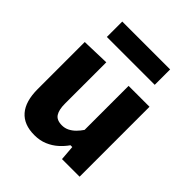

<svg xmlns="http://www.w3.org/2000/svg" viewBox="-199 -831 969 969"><g transform="rotate(45 285.5 -346.5)"><path d="M204.7 13.3Q129.7 13.3 91.2 -31.2Q52.7 -75.7 52.7 -163.4Q52.7 -196.8 52.7 -221.5Q52.7 -246.1 52.7 -272.2Q52.7 -321.7 52.7 -359.4Q52.7 -397.1 52.7 -430.2Q52.7 -463.3 52.7 -499L202 -503.5Q202 -450.2 202 -398.4Q202 -346.6 202 -290.9V-208.1Q202 -164.7 216.5 -142.3Q230.9 -119.9 268.5 -119.9Q289.1 -119.9 306.7 -128.7Q324.3 -137.6 339 -152.2Q353.7 -166.9 365.7 -184.8V-290.9Q365.7 -346.6 365.7 -396.2Q365.7 -445.8 365.7 -499H514.9Q514.9 -445.8 514.9 -393.8Q514.9 -341.9 514.9 -272.2V-216Q514.9 -154 514.9 -103.8Q514.9 -53.7 514.9 0H389.3L383 -79.7H370.2Q353.3 -55.3 329.6 -34.1Q305.8 -12.9 274.7 0.2Q243.6 13.3 204.7 13.3ZM113.5 -596V-705.9Q152 -705.9 194.8 -705.9Q237.7 -705.9 284.3 -705.9Q331.1 -705.9 373.8 -705.9Q416.5 -705.9 455.2 -705.9V-596Q416.5 -596 373.8 -596Q331.1 -596 284.3 -596Q237.7 -596 194.8 -596Q152 -596 113.5 -596Z"/></g></svg>

Font: Commissioner Thin
Style: Regular
Weight: 100
Designer: Kostas Bartsokas
Foundry: Kostas Bartsokas
Version: Version 1.001;gftools[0.9.23]